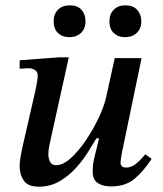

<svg xmlns="http://www.w3.org/2000/svg" viewBox="-20 -692 612 723"><path d="M126 11Q85 11 69.5 -12Q54 -35 54 -66Q54 -85 58 -105.5Q62 -126 65 -140L114 -354Q114 -354 116 -364Q118 -374 120 -386.5Q122 -399 122 -408Q122 -421 112 -428Q102 -435 87 -435Q76 -435 67.5 -434Q59 -433 54 -433V-465L201 -476H239L169 -159Q168 -155 165 -139.5Q162 -124 162 -112Q162 -94 169 -82Q176 -70 191 -70Q217 -70 246 -96Q275 -122 302.5 -162.5Q330 -203 351 -247Q372 -291 380 -327L412 -473H513L440 -121Q440 -121 437 -105Q434 -89 434 -78Q434 -72 438.5 -66.5Q443 -61 455 -61Q473 -61 489 -73Q505 -85 515.5 -97.5Q526 -110 527 -111L551 -94Q521 -48 487 -19Q453 10 398 10Q368 10 348.5 -2.5Q329 -15 329 -47Q329 -75 336.5 -103.5Q344 -132 353 -171H343Q330 -149 310.5 -118Q291 -87 264 -57.5Q237 -28 202.5 -8.5Q168 11 126 11ZM451 -552Q425 -552 408.5 -567.5Q392 -583 392 -612Q392 -639 408.5 -655.5Q425 -672 452 -672Q481 -672 496.5 -655Q512 -638 512 -612Q512 -584 495 -568Q478 -552 451 -552ZM241 -552Q215 -552 198.5 -567.5Q182 -583 182 -612Q182 -639 198.5 -655.5Q215 -672 243 -672Q272 -672 287 -655Q302 -638 302 -612Q302 -584 285 -568Q268 -552 241 -552Z"/></svg>

Font: STIX Two Text Medium
Style: Italic
Weight: 500
Italic angle: -12°
Designer: Ross Mills, John Hudson & Paul Hanslow, Tiro Typeworks Ltd; with prior portions MicroPress Inc. and Coen Hoffman, Elsevi
Foundry: Tiro Typeworks Ltd
Version: Version 2.13 b171